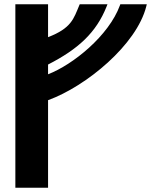

<svg xmlns="http://www.w3.org/2000/svg" viewBox="-20 -880 760 900"><path d="M205.3 -410.4C384 -475.2 621.1 -670.6 665.8 -850.7L668 -860H544L542.2 -855C490 -712.4 322.3 -577 205.3 -531.8V-577.5C346.6 -649.9 431 -726.9 479.8 -849.8L483.8 -860H353.7L351.7 -855.3C325.1 -792 314.8 -747.9 205.3 -705.8V-860H52V0H205.3Z"/></svg>

Font: Stormning
Style: Bold
Weight: 400
Designer: Robert Jablonski, Mew Too
Foundry: Cannot Into Space Fonts
Version: Version 0.90